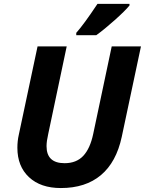

<svg xmlns="http://www.w3.org/2000/svg" viewBox="-20 -951 740 981"><path d="M700.2 -713.9 602.1 -252Q574.2 -122.1 495.6 -56.2Q417 9.8 291 9.8Q187.5 9.8 128.2 -45.7Q68.8 -101.1 68.8 -195.8Q68.8 -231 76.2 -263.2L171.9 -713.9H320.8L226.1 -265.1Q217.8 -229 217.8 -204.1Q217.8 -117.2 310.1 -117.2Q370.1 -117.2 405.3 -154.5Q440.4 -191.9 456.1 -266.1L550.8 -713.9ZM369.6 -783.2Q408.2 -826.2 478 -931.2H641.6V-922.9Q619.1 -895.5 566.4 -848.4Q513.7 -801.3 471.7 -771H369.6Z"/></svg>

Font: Zoram GWebM
Style: Bold Italic
Weight: 700
Italic angle: -12°
Foundry: Ascender Corporation
Version: Version 1.000